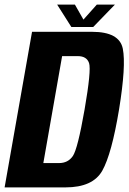

<svg xmlns="http://www.w3.org/2000/svg" viewBox="-46 -813 558 833"><path d="M-26 0H238Q357 0 397.8 -72.5Q438.5 -145 470.5 -338Q501.5 -528.5 486.8 -601.8Q472 -675 353.5 -675H93ZM142 -105.5 223.5 -569.5H291.5Q330.5 -569.5 340.5 -539Q350.5 -508.5 321 -338Q291 -166.5 270 -136Q249 -105.5 210 -105.5ZM263.5 -696H358.5L452.5 -793H374L316 -728L279 -793H202Z"/></svg>

Font: Anybody Condensed
Style: Bold Italic
Weight: 700
Width: 3
Italic angle: -10°
Version: Version 1.113;gftools[0.9.25]